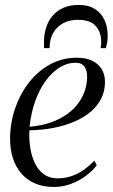

<svg xmlns="http://www.w3.org/2000/svg" viewBox="-20 -750 460 780"><path d="M373 -78.5Q356 -56 329 -35.8Q302 -15.5 268.5 -3Q235 9.5 198.5 9.5Q156 9.5 123 -4.5Q90 -18.5 67.2 -44.5Q44.5 -70.5 32.8 -106.2Q21 -142 21 -186Q21 -249.5 41 -308.5Q61 -367.5 97.2 -414.2Q133.5 -461 183 -488.2Q232.5 -515.5 292 -515.5Q328.5 -515.5 354 -503.5Q379.5 -491.5 393 -469.5Q406.5 -447.5 406.5 -417Q406.5 -380.5 391.5 -350.2Q376.5 -320 349 -296.5Q321.5 -273 283.5 -256.5Q245.5 -240 199 -230.8Q152.5 -221.5 99.5 -220.5Q97.5 -184 103 -149.2Q108.5 -114.5 122 -86.5Q135.5 -58.5 158.2 -42Q181 -25.5 213.5 -25.5Q242.5 -25.5 268.2 -33.8Q294 -42 317.8 -58.2Q341.5 -74.5 363.5 -97.5ZM286.5 -495Q253 -495 222 -475.8Q191 -456.5 165.5 -421.5Q140 -386.5 123 -339Q106 -291.5 100 -235Q150 -239.5 188.2 -253.2Q226.5 -267 254.2 -287.5Q282 -308 299.5 -332.8Q317 -357.5 325.5 -384.5Q334 -411.5 334 -438Q334 -463 323.5 -479Q313 -495 286.5 -495ZM159 -554.5Q159 -559 158.8 -563Q158.5 -567 158.5 -575Q158.5 -609 167.2 -637.2Q176 -665.5 193.8 -686.2Q211.5 -707 238 -718.5Q264.5 -730 299.5 -730Q339.5 -730 365.5 -713.5Q391.5 -697 404.5 -668.8Q417.5 -640.5 417.5 -604Q417.5 -587 415.2 -575.8Q413 -564.5 410 -554.5H388.5Q389 -557.5 390 -563Q391 -568.5 391 -582Q391 -618.5 369.2 -644Q347.5 -669.5 295.5 -669.5Q262.5 -669.5 236.8 -655.8Q211 -642 196.2 -616.2Q181.5 -590.5 181.5 -554.5Z"/></svg>

Font: Merriweather 144pt Light
Style: Italic
Weight: 300
Italic angle: -7.8°
Version: Version 2.101